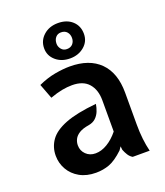

<svg xmlns="http://www.w3.org/2000/svg" viewBox="-140 -844 816 951"><g transform="rotate(-20 268.0 -369.0)"><path d="M202.5 12Q153 12 117 -8.2Q81 -28.5 61.8 -62.2Q42.5 -96 42.5 -135.5Q42.5 -180.5 67.8 -216.2Q93 -252 153 -275.5Q213 -299 317.5 -309Q314.5 -289.5 307 -271Q299.5 -252.5 285.2 -239.2Q271 -226 248 -222Q215.5 -217 197 -205.5Q178.5 -194 170.8 -178.8Q163 -163.5 163 -146Q163 -118 182.8 -98.5Q202.5 -79 233 -79Q264 -79 295.2 -97.8Q326.5 -116.5 353.5 -150V-315Q353.5 -370 324.8 -403.2Q296 -436.5 237.5 -436.5Q212 -436.5 184.2 -431.2Q156.5 -426 120.5 -413L91 -491Q137 -512 180.5 -519.8Q224 -527.5 258.5 -527.5Q361 -527.5 416.8 -471.8Q472.5 -416 472.5 -312V-143.5Q472.5 -103.5 476.5 -67.8Q480.5 -32 488.5 0H399Q385.5 -8 377 -21.5Q368.5 -35 362.5 -50.5L360.5 -69.5L348.5 -52Q306.5 -12.5 273.2 -0.2Q240 12 202.5 12ZM275.5 -564Q230 -564 200.2 -590Q170.5 -616 170.5 -654.5Q170.5 -695.5 200.8 -722.5Q231 -749.5 277 -749.5Q323.5 -749.5 352 -723.5Q380.5 -697.5 380.5 -655.5Q380.5 -615.5 350 -589.8Q319.5 -564 275.5 -564ZM276 -613Q296 -613 307 -625.5Q318 -638 318 -656.5Q318 -675.5 307 -688.2Q296 -701 275.5 -701Q257.5 -701 246.8 -688.2Q236 -675.5 236 -655Q236 -639.5 246.8 -626.2Q257.5 -613 276 -613Z"/></g></svg>

Font: Expletus Sans SemiBold
Style: Regular
Weight: 600
Version: Version 7.500